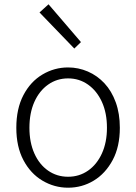

<svg xmlns="http://www.w3.org/2000/svg" viewBox="-20 -861 634 894"><path d="M297 13Q233 13 177.5 -20Q122 -53 89 -115.5Q56 -178 56 -266Q56 -355 89 -418Q122 -481 177.5 -514Q233 -547 297 -547Q345 -547 389 -528Q433 -509 466.5 -473Q500 -437 519 -384.5Q538 -332 538 -266Q538 -178 504.5 -115.5Q471 -53 416.5 -20Q362 13 297 13ZM297 -38Q349 -38 390 -66.5Q431 -95 454.5 -146.5Q478 -198 478 -266Q478 -335 454.5 -386.5Q431 -438 390 -467Q349 -496 297 -496Q245 -496 204 -467Q163 -438 140 -386.5Q117 -335 117 -266Q117 -198 140 -146.5Q163 -95 204 -66.5Q245 -38 297 -38ZM326 -635 164 -803 206 -841 357 -665Z"/></svg>

Font: Noto Sans HK Thin Light
Style: Regular
Weight: 300
Version: Version 2.004-H2;hotconv 1.0.118;makeotfexe 2.5.65603